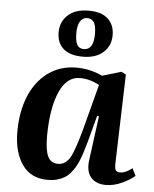

<svg xmlns="http://www.w3.org/2000/svg" viewBox="-56 -849 730 910"><g transform="rotate(5 309.0 -394.0)"><path d="M319.8 -582Q257.8 -582 226.8 -609.9Q195.8 -637.7 195.8 -688Q195.8 -736.8 230.5 -769.3Q265.1 -801.8 330.1 -801.8Q390.1 -801.8 421.1 -773.2Q452.1 -744.6 452.1 -695.8Q452.1 -645 416.7 -613.5Q381.3 -582 319.8 -582ZM321.8 -618.2Q368.2 -618.2 368.2 -694.8Q368.2 -732.4 357.4 -749.3Q346.7 -766.1 325.2 -766.1Q303.7 -766.1 291.7 -746.8Q279.8 -727.5 279.8 -691.9Q279.8 -652.3 289.6 -635.3Q299.3 -618.2 321.8 -618.2ZM530.8 -515.1 518.1 -94.2Q517.1 -70.3 522.2 -60.5Q527.3 -50.8 543.9 -50.8Q569.8 -50.8 601.1 -76.2L618.2 -41Q596.7 -21.5 557.9 -3.7Q519 14.2 481.9 14.2Q434.1 14.2 409.9 -14.6Q385.7 -43.5 393.1 -97.2L420.9 -307.1L412.1 -308.1L379.9 -187Q372.1 -159.2 366.2 -139.9Q360.4 -120.6 351.6 -97.7Q342.8 -74.7 333.7 -59.8Q324.7 -44.9 311.8 -29.5Q298.8 -14.2 283.7 -5.4Q268.6 3.4 248.8 8.8Q229 14.2 205.1 14.2Q124.5 14.2 83.3 -44.9Q42 -104 42 -201.2Q42 -295.4 72 -369.1Q102.1 -442.9 159.9 -485.4Q217.8 -527.8 294.9 -527.8Q359.9 -527.8 418.9 -500L509.8 -526.9ZM246.1 -65.9Q262.2 -65.9 273.9 -72Q285.6 -78.1 296.1 -90.8Q306.6 -103.5 316.9 -129.9Q327.1 -156.2 337.4 -189.7Q347.7 -223.1 361.8 -277.8L408.2 -455.1Q362.8 -480 315.9 -480Q252.9 -480 219.2 -403.3Q185.5 -326.7 184.1 -196.8Q183.6 -127 198.2 -96.4Q212.9 -65.9 246.1 -65.9Z"/></g></svg>

Font: Literata SemiBold
Style: Italic
Weight: 650
Italic angle: -2.39999°
Designer: Latin by Veronika Burian and Jose Scaglione. Greek by Irene Vlachou. Cyrillic by Vera Evstafieva
Foundry: TypeTogether
Version: Version 3.021